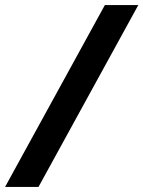

<svg xmlns="http://www.w3.org/2000/svg" viewBox="-67 -736 566 758"><path d="M-47 2 347 -716H479L85 2Z"/></svg>

Font: Noto Sans SemiCondensed
Style: Bold Italic
Weight: 700
Width: 4
Italic angle: -12°
Designer: Monotype Design Team
Foundry: Monotype Imaging Inc.
Version: Version 2.013; ttfautohint (v1.8.4.7-5d5b)